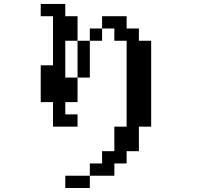

<svg xmlns="http://www.w3.org/2000/svg" viewBox="-20 -817 1040 978"><path d="M187.5 -296.9V-484.4H250V-734.4H187.5V-796.9H312.5V-734.4H375V-609.4H312.5V-421.9H375V-296.9H312.5V-234.4H375V-171.9H250V-296.9ZM375 -421.9V-609.4H437.5V-421.9ZM437.5 78.1V140.6H312.5V78.1ZM437.5 78.1V15.6H500V-46.9H562.5V-171.9H625V-609.4H562.5V-671.9H500V-609.4H437.5V-671.9H500V-734.4H625V-671.9H687.5V-609.4H750V-171.9H687.5V-46.9H625V15.6H562.5V78.1Z"/></svg>

Font: KH Dot Dougenzaka 16
Style: Regular
Weight: 400
Designer: Original version for X68000 by Keitarou Hiraki (http://hp.vector.co.jp/authors/VA000874/) / TrueType conversion by Homem
Version: Version 1.00.20150527